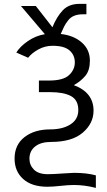

<svg xmlns="http://www.w3.org/2000/svg" viewBox="-20 -711 543 971"><path d="M53.7 90.8Q53.7 21.5 104 -17.6Q154.3 -56.6 233.4 -56.6Q296.9 -56.6 336.4 -82Q376 -107.4 376 -154.3Q376 -205.1 338.9 -225.1Q301.8 -245.1 233.4 -245.1H176.8V-303.7H228.5Q299.8 -303.7 329.1 -331.1Q358.4 -358.4 358.4 -395.5Q358.4 -432.6 331.5 -456.1Q304.7 -479.5 246.1 -479.5Q208 -479.5 174.8 -461.4Q141.6 -443.4 122.1 -418.9L62.5 -445.3Q81.1 -475.6 120.6 -502.9Q160.2 -530.3 207 -538.1L85.9 -680.7H161.1L245.1 -573.2Q267.6 -627.9 298.3 -659.7Q329.1 -691.4 381.8 -691.4H417V-638.7H398.4Q374 -638.7 355.5 -631.3Q336.9 -624 324.2 -607.4Q311.5 -590.8 304.7 -577.6Q297.9 -564.5 287.1 -539.1Q352.5 -532.2 393.6 -496.1Q434.6 -460 434.6 -404.3Q434.6 -355.5 412.1 -328.1Q389.6 -300.8 353.5 -280.3Q453.1 -243.2 453.1 -151.4Q453.1 -86.9 398.4 -40Q343.8 6.8 238.3 6.8Q186.5 6.8 157.7 29.8Q128.9 52.7 128.9 91.8Q128.9 124 151.9 147Q174.8 169.9 221.7 169.9Q248 169.9 294.4 166.5Q340.8 163.1 353.5 163.1Q418.9 163.1 464.8 175.8V239.3Q409.2 224.6 353.5 224.6Q325.2 224.6 286.1 229Q247.1 233.4 219.7 233.4Q140.6 233.4 97.2 194.3Q53.7 155.3 53.7 90.8Z"/></svg>

Font: Gothic A1
Style: Regular
Weight: 400
Designer: HanYang I&C Co.,Ltd.
Foundry: HanYang I&C Co.,Ltd.
Version: Version 2.50